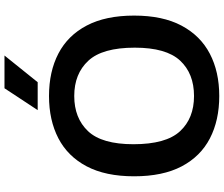

<svg xmlns="http://www.w3.org/2000/svg" viewBox="-91 -897 998 856"><g transform="rotate(-90 408.0 -469.0)"><path d="M408 9.5Q299.5 9.5 219 -32.2Q138.5 -74 94.2 -158.2Q50 -242.5 50 -370Q50 -497.5 94.5 -581.8Q139 -666 219.5 -707.8Q300 -749.5 408 -749.5Q517 -749.5 597.5 -707.5Q678 -665.5 722.2 -581.2Q766.5 -497 766.5 -370Q766.5 -243 721.8 -158.8Q677 -74.5 596.5 -32.5Q516 9.5 408 9.5ZM408 -103Q508 -103 565.8 -165Q623.5 -227 623.5 -367Q623.5 -511.5 565.2 -574.2Q507 -637 408 -637Q309.5 -637 251.2 -575.5Q193 -514 193 -373Q193 -228 250.8 -165.5Q308.5 -103 408 -103ZM345 -800 442.5 -948H588.5L469.5 -800Z"/></g></svg>

Font: Encode Sans SmExp SmBold
Style: Regular
Weight: 600
Width: 6
Designer: Multiple Designers
Foundry: Impallari Type
Version: Version 3.002; ttfautohint (v1.8.3) -l 8 -r 50 -G 200 -x 14 